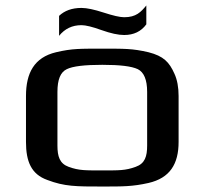

<svg xmlns="http://www.w3.org/2000/svg" viewBox="-20 -672 750 702"><path d="M633 -321C633 -353 628 -380 618 -402C599 -445 578 -467 523 -481C463 -495 433 -494 354 -494C275 -494 244 -495 185 -481C105 -462 75 -405 75 -321V-153C75 -82 94 -35 153 -14C216 10 258 10 354 10C430 10 465 10 523 -3C601 -21 633 -72 633 -153ZM518 -140C518 -100 510 -74 476 -62C438 -48 413 -49 354 -49C294 -49 269 -48 231 -62C198 -74 190 -100 190 -140V-336C190 -381 201 -408 224 -419C246 -430 290 -435 354 -435C418 -435 461 -430 484 -419C506 -408 518 -381 518 -336ZM434 -609C418 -609 393 -615 359 -626C325 -637 298 -643 278 -643C243 -643 216 -633 196 -614V-541C217 -567 244 -580 278 -580C293 -580 318 -574 351 -562C385 -550 412 -544 434 -544C469 -544 496 -557 515 -583V-652C495 -628 478 -609 434 -609Z"/></svg>

Font: Gamestation Extended
Style: Regular
Weight: 400
Width: 7
Designer: Jonas Hecksher
Foundry: Jonas Hecksher, Playtypeª, e-types AS
Version: Version 1.003